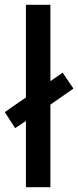

<svg xmlns="http://www.w3.org/2000/svg" viewBox="-34 -873 326 800"><path d="M74 -93H176V-437L272 -504L227 -570L176 -535V-853H74V-467L-14 -406L29 -339L74 -369Z"/></svg>

Font: Noto Sans Kannada UI SemiCondensed Medium
Style: Regular
Weight: 500
Width: 4
Designer: Jelle Bosma - Monotype Design Team
Foundry: Monotype Imaging Inc.
Version: Version 2.005